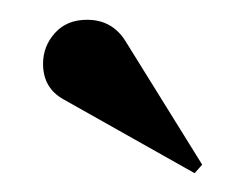

<svg xmlns="http://www.w3.org/2000/svg" viewBox="-20 -745 253 198"><path d="M69.8 -724.6Q95.7 -724.6 109.4 -702.6L188.5 -575.2L180.7 -566.4L45.4 -642.6Q24.4 -654.3 24.4 -679.2Q24.4 -697.3 36.6 -710.9Q48.8 -724.6 69.8 -724.6Z"/></svg>

Font: Modern Antiqua
Style: Book
Weight: 400
Designer: Wojciech Kalinowski "wmk69" (wmk69@o2.pl)
Foundry: Wojciech Kalinowski "wmk69" (wmk69@o2.pl)
Version: Version 3.1.0; 2021-05-28